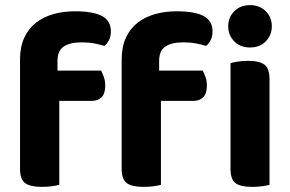

<svg xmlns="http://www.w3.org/2000/svg" viewBox="-20 -721 1131 748"><path d="M204 -446H374Q379 -436 384.5 -421Q390 -406 390 -388Q390 -356 375.5 -342Q361 -328 338 -328H211V-1Q201 2 183 4.5Q165 7 143 7Q98 7 78 -7.5Q58 -22 58 -64V-489Q58 -538 74.5 -574Q91 -610 120 -632.5Q149 -655 188 -666Q227 -677 272 -677Q343 -677 377.5 -658.5Q412 -640 412 -598Q412 -579 404.5 -564.5Q397 -550 387 -542Q368 -548 346.5 -552Q325 -556 298 -556Q252 -556 228 -539.5Q204 -523 204 -484ZM600 -446H770Q775 -436 780.5 -421Q786 -406 786 -388Q786 -356 771.5 -342Q757 -328 734 -328H607V-1Q597 2 579 4.5Q561 7 539 7Q494 7 474 -7.5Q454 -22 454 -64V-489Q454 -538 470.5 -574Q487 -610 516 -632.5Q545 -655 584 -666Q623 -677 668 -677Q739 -677 773.5 -658.5Q808 -640 808 -598Q808 -579 800.5 -564.5Q793 -550 783 -542Q764 -548 742.5 -552Q721 -556 694 -556Q648 -556 624 -539.5Q600 -523 600 -484ZM1030 -1Q1020 2 1002 4.5Q984 7 962 7Q917 7 897.5 -7.5Q878 -22 878 -64V-475Q888 -478 906 -481Q924 -484 946 -484Q991 -484 1010.5 -469Q1030 -454 1030 -412ZM869 -619Q869 -653 892.5 -677Q916 -701 954 -701Q992 -701 1015.5 -677Q1039 -653 1039 -619Q1039 -584 1015.5 -560Q992 -536 954 -536Q916 -536 892.5 -560Q869 -584 869 -619Z"/></svg>

Font: Baloo Chettan 2
Style: Bold
Weight: 700
Designer: Maithili Shingre, Unnati Kotecha and Ek Type
Foundry: Ek Type
Version: Version 1.640;hotconv 1.0.111;makeotfexe 2.5.65597; ttfautoh